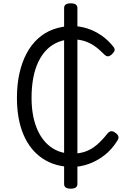

<svg xmlns="http://www.w3.org/2000/svg" viewBox="-20 -986 818 1156"><path d="M415 19Q313 19 237.5 -31Q162 -81 122 -174Q82 -267 82 -397Q82 -477 97 -544.5Q112 -612 140.5 -665Q169 -718 209.5 -754.5Q250 -791 302.5 -810Q355 -829 417 -829Q461 -829 506 -814.5Q551 -800 591.5 -772Q632 -744 663 -704Q672 -693 670 -683Q668 -673 654 -659Q641 -648 631 -647Q621 -646 610 -656Q579 -688 550.5 -708Q522 -728 489.5 -738.5Q457 -749 416 -749Q371 -749 332 -733.5Q293 -718 263 -688.5Q233 -659 212 -616Q191 -573 180.5 -518Q170 -463 170 -398Q170 -293 200 -217.5Q230 -142 285 -101.5Q340 -61 415 -61Q460 -61 495.5 -74Q531 -87 562.5 -113.5Q594 -140 627 -182Q638 -195 649.5 -196Q661 -197 675 -186Q689 -177 692.5 -165Q696 -153 687 -140Q654 -86 608.5 -51Q563 -16 513 1.5Q463 19 415 19ZM406 150Q366 150 366 122V-938Q366 -966 406 -966Q446 -966 446 -938V122Q446 150 406 150Z"/></svg>

Font: Playwrite FR Trad
Style: Regular
Weight: 400
Designer: Veronika Burian, José Scaglione
Foundry: TypeTogether
Version: Version 1.000